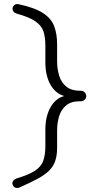

<svg xmlns="http://www.w3.org/2000/svg" viewBox="-20 -728 467 948"><path d="M65 200Q52 200 46.5 192Q41 184 41 177Q41 169 47 162.5Q53 156 62 153Q122 135 152.5 115Q183 95 193.5 66Q204 37 204 -7V-89Q204 -152 229 -197.5Q254 -243 298 -254L300 -253Q253 -266 228.5 -311Q204 -356 204 -419V-501Q204 -546 194 -574.5Q184 -603 153.5 -623.5Q123 -644 62 -661Q40 -668 42 -689Q44 -697 50 -702.5Q56 -708 64 -708Q67 -708 69.5 -707.5Q72 -707 73 -707Q152 -690 193 -663Q234 -636 248 -597.5Q262 -559 262 -510V-425Q262 -386 272.5 -353Q283 -320 308 -300Q333 -280 374 -280H380Q390 -280 398 -272Q406 -264 406 -253Q406 -243 398 -235.5Q390 -228 380 -228H374Q331 -228 306.5 -207.5Q282 -187 272 -154.5Q262 -122 262 -83V2Q262 38 253 65.5Q244 93 223 114Q202 135 165 155Q128 175 73 199Q72 200 70 200Q68 200 65 200Z"/></svg>

Font: Quicksand Light
Style: Regular
Weight: 400
Version: Version 3.004